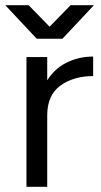

<svg xmlns="http://www.w3.org/2000/svg" viewBox="-32 -720 390 740"><path d="M327 -502V-426.8Q252 -426.8 201 -390.2Q150 -353.5 150 -275.2L113.8 -270.8Q113.8 -347.8 143.7 -400.1Q173.5 -452.3 221.8 -477.2Q270.2 -502 327 -502ZM70 -500H150V0H70ZM115.5 -572.3 240 -700H330L208.8 -570.7H115.5ZM-11.7 -700H78.3L202.8 -572.3V-570.7H109.5Z"/></svg>

Font: Oak Sans Light
Style: Regular
Weight: 400
Designer: Erik Kennedy, Walven
Foundry: Erik Kennedy, Walven
Version: Version 1.100;Glyphs 3.1.2 (3151)